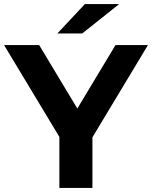

<svg xmlns="http://www.w3.org/2000/svg" viewBox="-34 -921 745 941"><path d="M419 -248V0H257V-250L-14 -700H158L345 -389L532 -700H691ZM382 -901H550L369 -757H247Z"/></svg>

Font: Idrija
Style: Bold
Weight: 700
Designer: Julieta Ulanovsky
Foundry: Julieta Ulanovsky
Version: Version 7.200